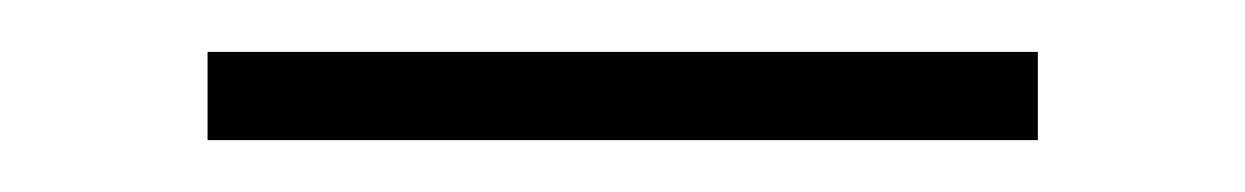

<svg xmlns="http://www.w3.org/2000/svg" viewBox="-20 -298 480 74"><path d="M60 -244V-278H380V-244Z"/></svg>

Font: TypoPRO Titillium Title
Style: Regular
Weight: 250
Designer: Campivisivi
Foundry: Accademia di Belle Arti di Urbino and students of MA course of Visual design
Version: 1.000